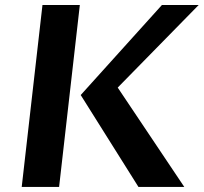

<svg xmlns="http://www.w3.org/2000/svg" viewBox="-20 -735 803 755"><path d="M212.4 0H65.4L147 -715.3H293.9ZM524.4 0 297.4 -361.3 616.7 -715.3H761.2L442.9 -390.6L704.6 0Z"/></svg>

Font: Proza Libre
Style: SemiBold Italic
Weight: 600
Designer: Jasper de Waard
Foundry: Jasper de Waard
Version: Version 1.000; ttfautohint (v1.4.1.8-43bc)